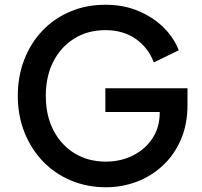

<svg xmlns="http://www.w3.org/2000/svg" viewBox="-20 -777 853 809"><path d="M426 12Q494 12 555.5 -11Q617 -34 665.5 -79Q714 -124 742 -188.5Q770 -253 770 -335V-405H424V-305H653V-302Q653 -240 622 -193.5Q591 -147 539.5 -121.5Q488 -96 426 -96Q352 -96 295 -130.5Q238 -165 205.5 -227.5Q173 -290 173 -373Q173 -456 205 -518Q237 -580 293.5 -615Q350 -650 424 -650Q499 -650 552 -613Q605 -576 628 -514L733 -565Q714 -616 671 -659.5Q628 -703 565 -730Q502 -757 424 -757Q344 -757 276.5 -728.5Q209 -700 159.5 -648.5Q110 -597 82.5 -526.5Q55 -456 55 -373Q55 -290 83 -219.5Q111 -149 161 -97Q211 -45 279 -16.5Q347 12 426 12Z"/></svg>

Font: Custom Plus Jakarta Sans SemiBold
Style: Regular
Weight: 600
Designer: Gumpita Rahayu & FullSphere
Foundry: Tokotype & FullSphere
Version: Version 1.001;hotconv 1.0.117;makeotfexe 2.5.65602